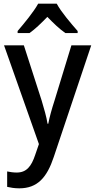

<svg xmlns="http://www.w3.org/2000/svg" viewBox="-20 -786 518 1046"><path d="M289 -766H188C164 -722 112 -659 76 -617V-606H141C172 -628 204 -659 238 -694C272 -659 304 -628 336 -606H403V-617C367 -658 313 -721 289 -766ZM2 -539 192 -1 172 57C151 121 124 154 71 154C52 154 33 151 19 148V232C37 236 58 240 85 240C185 240 236 180 273 69L477 -539H369L277 -238C262 -192 249 -145 243 -112H239C233 -151 220 -194 207 -238L110 -539Z"/></svg>

Font: Noto Sans Khmer UI SemiCondensed Medium
Style: Regular
Weight: 500
Width: 4
Designer: Danh Hong and the Monotype Design Team
Foundry: Monotype Imaging Inc.
Version: Version 2.002